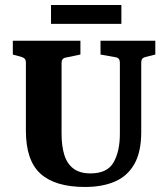

<svg xmlns="http://www.w3.org/2000/svg" viewBox="-20 -735 669 764"><path d="M598 -573V-518L558 -508Q542 -504 542 -487V-210Q542 -130 514.5 -82Q487 -34 437 -12.5Q387 9 318 9Q200 9 141.5 -43.5Q83 -96 83 -215V-487Q83 -503 67 -508L31 -518V-573H300V-518L242 -506Q225 -503 225 -485V-203Q225 -154 236 -118.5Q247 -83 272.5 -64Q298 -45 340 -45Q407 -45 432 -89Q457 -133 457 -203V-486Q457 -504 441 -507L380 -518V-573ZM183 -715H463V-640H183Z"/></svg>

Font: Rasa
Style: Regular
Weight: 400
Designer: Anna Giedrys (Yrsa+Rasa design), David Brezina (Yrsa art-direction, Rasa art-direction, design)
Foundry: Rosetta Type Foundry
Version: Version 2.004